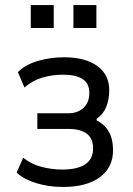

<svg xmlns="http://www.w3.org/2000/svg" viewBox="-20 -732 528 761"><path d="M230 9Q172 9 122.5 -6.5Q73 -22 46 -48L72 -107Q102 -82 143 -71Q184 -60 228 -60Q286 -60 317.5 -80.5Q349 -101 349 -144Q349 -183 324 -202Q299 -221 252 -221H128V-283H250Q288 -283 311 -304.5Q334 -326 334 -363Q334 -402 307 -419Q280 -436 230 -436Q186 -436 146.5 -424Q107 -412 77 -385L51 -446Q79 -475 128.5 -490Q178 -505 234 -505Q318 -505 365.5 -470.5Q413 -436 413 -374Q413 -339 401.5 -309.5Q390 -280 363 -261V-255Q388 -242 402 -224Q416 -206 422 -184.5Q428 -163 428 -136Q428 -68 375.5 -29.5Q323 9 230 9ZM271 -621V-712H362V-621ZM102 -621V-712H193V-621Z"/></svg>

Font: Nunito Sans 7pt Condensed
Style: Regular
Weight: 400
Width: 3
Designer: Vernon Adams
Foundry: Vernon Adams
Version: Version 3.101;gftools[0.9.27]